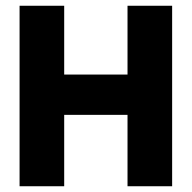

<svg xmlns="http://www.w3.org/2000/svg" viewBox="-20 -647 666 667"><path d="M203 0H48V-627H203V-388H423V-627H578V0H423V-248H203Z"/></svg>

Font: Blinker
Style: Bold
Weight: 700
Designer: Juergen Huber
Foundry: supertype
Version: Version 1.015;PS 1.15;hotconv 1.0.88;makeotf.lib2.5.647800; 